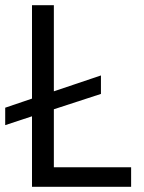

<svg xmlns="http://www.w3.org/2000/svg" viewBox="-27 -718 555 738"><path d="M477 0H96V-271L-7 -237V-304L96 -339V-698H180V-367L361 -428V-357L180 -298V-75H477Z"/></svg>

Font: IBM Plex Sans Thai
Style: Regular
Weight: 400
Designer: Mike Abbink, Paul van der Laan, Pieter van Rosmalen, Ben Mitchell, Mark Frömberg
Foundry: Bold Monday
Version: Version 1.2